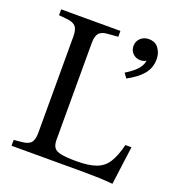

<svg xmlns="http://www.w3.org/2000/svg" viewBox="-130 -815 852 926"><g transform="rotate(20 295.5 -352.0)"><path d="M439 -494 422 -518Q465 -544 484 -568Q503 -592 503 -623L526 -655Q526 -631 510.5 -615.5Q495 -600 472 -600Q450 -600 434 -615Q418 -630 418 -654Q418 -678 435 -694Q452 -710 477 -710Q511 -710 528 -686Q545 -662 545 -632Q545 -586 517.5 -553.5Q490 -521 439 -494ZM550 6Q519 3 480.5 1.5Q442 0 406 0H30V-30L71 -34Q104 -37 117 -52Q130 -67 130 -102V-598Q130 -633 117 -648Q104 -663 71 -666L30 -670V-700H334V-670L283 -666Q250 -664 237 -648.5Q224 -633 224 -598V-102Q224 -76 233.5 -62Q243 -48 270 -42.5Q297 -37 350 -37Q412 -37 449.5 -50.5Q487 -64 508.5 -97.5Q530 -131 545 -191H576Z"/></g></svg>

Font: Hedvig Letters Serif 24pt 24pt
Style: Regular
Weight: 400
Version: Version 1.000